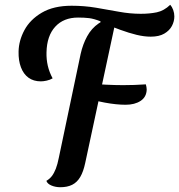

<svg xmlns="http://www.w3.org/2000/svg" viewBox="-20 -727 743 796"><path d="M149.2 -389.7Q119.2 -389.7 98.2 -404.8Q77.3 -420 66.8 -448Q56.2 -476 57 -513Q57.8 -558.5 81.3 -602.2Q104.8 -646 153.6 -674.6Q202.3 -703.2 276.8 -703.2Q329.2 -703.2 377.6 -695.1Q426 -687 472.5 -678.4Q519 -669.8 563.3 -669.8Q600.7 -669.8 630.2 -676Q659.8 -682.2 685.8 -707.2Q693.3 -698.7 698.1 -685.6Q702.8 -672.5 702.8 -659Q702.8 -638.7 692.8 -619.5Q682.7 -600.3 661.2 -587.7Q639.8 -575 604.8 -575Q577.5 -575 546.2 -582.6Q514.8 -590.2 478.1 -603.6Q441.3 -617 397.3 -634.3L396.2 -638.8Q369.3 -649.3 349.7 -651.8Q330 -654.2 303.8 -654.2Q243.7 -654.2 209 -616.3Q174.3 -578.5 172.8 -510Q172 -481 178.2 -454.2Q184.5 -427.3 198.2 -402.2Q187.2 -395.7 173.4 -392.7Q159.7 -389.7 149.2 -389.7ZM230.2 49.2Q210.5 49.2 193.7 42.3Q176.8 35.5 172.2 22.8Q185.8 15 195.1 2.9Q204.3 -9.2 211.4 -27.4Q218.5 -45.7 223.8 -72.7L314.3 -503.2Q323.2 -543.2 341.2 -576.3Q359.2 -609.5 389.1 -630Q419 -650.5 462.2 -652L333.2 -51Q325.7 -15.5 312.7 6.7Q299.7 28.8 279.4 39Q259.2 49.2 230.2 49.2ZM500.7 -292.7Q481.3 -292.7 459.4 -295Q437.5 -297.3 414.5 -301.6Q391.5 -305.8 368 -312.3L384 -377.8Q401.8 -376.8 419.9 -375.9Q438 -375 456 -374.5Q474 -374 490.2 -374Q513.3 -374 536.8 -374.8Q560.3 -375.7 584.7 -377.3Q586.3 -371.2 587.2 -366Q588.2 -360.8 588.2 -355.7Q587.3 -324.8 563 -308.8Q538.7 -292.7 500.7 -292.7Z"/></svg>

Font: Sansita Swashed Light
Style: Regular
Weight: 300
Designer: Pablo Cosgaya
Foundry: Omnibus-Type
Version: Version 1.003